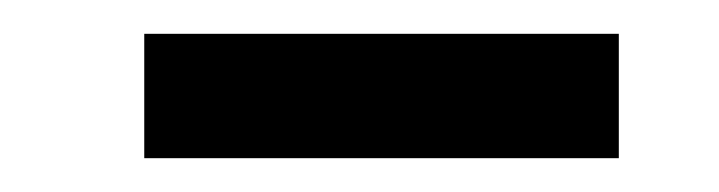

<svg xmlns="http://www.w3.org/2000/svg" viewBox="-20 -682 423 113"><path d="M64.9 -662.1H344.2V-588.9H64.9Z"/></svg>

Font: Liberation Serif
Style: Regular
Weight: 400
Designer: Steve Matteson
Foundry: Ascender Corporation
Version: Version 2.1.5